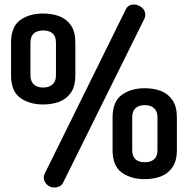

<svg xmlns="http://www.w3.org/2000/svg" viewBox="-20 -791 833 851"><path d="M221 40Q200 40 187 26Q174 12 174 -4Q174 -13 178 -21L538 -750Q548 -771 574 -771Q591 -771 607.5 -758.5Q624 -746 624 -726Q624 -716 620 -708L260 18Q256 28 245 34Q234 40 221 40ZM171 -328Q110 -328 69.5 -357.5Q29 -387 29 -457V-602Q29 -673 69.5 -702Q110 -731 171 -731Q212 -731 244 -718.5Q276 -706 295 -678Q314 -650 314 -602V-457Q314 -410 295 -381.5Q276 -353 244 -340.5Q212 -328 171 -328ZM171 -403Q197 -403 212.5 -416.5Q228 -430 228 -457V-602Q228 -630 213 -643Q198 -656 171 -656Q145 -656 130 -643Q115 -630 115 -602V-457Q115 -430 130 -416.5Q145 -403 171 -403ZM621 3Q561 3 520 -26Q479 -55 479 -126V-271Q479 -341 520 -370.5Q561 -400 621 -400Q662 -400 694 -387.5Q726 -375 745 -346.5Q764 -318 764 -271V-126Q764 -79 745 -50.5Q726 -22 694 -9.5Q662 3 621 3ZM622 -72Q648 -72 663 -85Q678 -98 678 -126V-271Q678 -298 663 -311.5Q648 -325 622 -325Q595 -325 580.5 -311.5Q566 -298 566 -271V-126Q566 -98 580.5 -85Q595 -72 622 -72Z"/></svg>

Font: Dosis
Style: Bold
Weight: 700
Designer: EdgarTolentino, PabloImpallari, IginoMarini
Foundry: EdgarTolentino, PabloImpallari, IginoMarini
Version: Version 3.001; ttfautohint (v1.8.2)